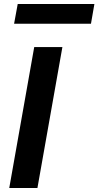

<svg xmlns="http://www.w3.org/2000/svg" viewBox="-20 -934 489 954"><path d="M26 0 150 -700H290L166 0ZM50 -816 68 -914H449L432 -816Z"/></svg>

Font: DM Sans 11pt ExtraBold
Style: Italic
Weight: 800
Italic angle: -10°
Version: Version 4.004;gftools[0.9.30]